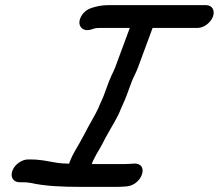

<svg xmlns="http://www.w3.org/2000/svg" viewBox="-20 -675 854 749"><path d="M238.7 -37C192.9 -37 156.1 -53 99.6 -53H89.6C66.6 -53 38 -35 28.3 -9C19.2 15.8 31.9 36 56.7 36H66.7C80.9 36 87.4 36.4 100.1 38.6C155.3 51.3 223.4 54 295 54H432C442.7 54 452.8 53.7 463.4 52.9L476.4 51.9C537 44.6 563.3 -42.3 499.5 -36.7L489.2 -35.9C481.8 -35.3 473.7 -35 464.9 -35H337.9L340.9 -43C344.1 -51.7 347.2 -54.5 355.7 -72.4C360.5 -82.1 368.3 -92.3 378 -111.4L391.2 -136.7L405.6 -162.4C418.8 -186.4 440.4 -220.1 451.4 -250C456.3 -263 465.7 -280.4 472.2 -298L493.6 -356C499.8 -372.8 509.3 -387.6 518.7 -413L575.3 -566H750.3C774.6 -566 801.6 -585.7 810.6 -610C819.1 -633 809.2 -655 783.2 -655H404.2C376.6 -655 355.4 -650.1 335.1 -643.4C303.7 -633.1 288.2 -602.5 289.8 -584.2C291.3 -566.1 308.8 -549.8 339.3 -561C348.7 -564.5 354.8 -566 370.3 -566H486.3L429.3 -412C427.1 -405.9 425.4 -402.1 423.4 -398.2L414.5 -379.6C410.8 -371.7 407.7 -364.2 404.6 -356L383.2 -298C378.8 -286.2 371.2 -272.8 363.6 -253.1C351.9 -228 335.1 -200.8 323 -177.8L309.8 -152.5C305 -144.3 298.8 -133 293.9 -123.5C283 -102.2 264.9 -78.1 251.9 -43L249.5 -36.5C246.8 -36.6 241.9 -37 238.7 -37Z"/></svg>

Font: Just Breathe
Style: BdObl7
Weight: 400
Foundry: Cannot Into Space Fonts
Version: Version 0.72